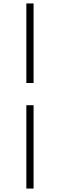

<svg xmlns="http://www.w3.org/2000/svg" viewBox="-20 -826 347 1115"><path d="M133 269V-215H175V269ZM175 -344H133V-806H175Z"/></svg>

Font: Noto Serif TC ExtraLight ExtraLight
Style: Regular
Weight: 250
Version: Version 2.003-H1;hotconv 1.1.1;makeotfexe 2.6.0